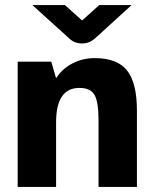

<svg xmlns="http://www.w3.org/2000/svg" viewBox="-20 -740 612 760"><path d="M305 -568Q275 -568 255 -587L108 -720H237L305 -659L373 -720H501L355 -587Q333 -568 305 -568ZM294 -392Q202 -392 202 -255V0H50V-496H183L202 -430Q225 -467 266 -488.5Q307 -510 355 -510Q444 -510 483 -461Q522 -412 522 -302V0H370V-264Q370 -337 354 -364.5Q338 -392 294 -392Z"/></svg>

Font: Atkinson Hyperlegible Pro
Style: Bold
Weight: 700
Designer: Elliott Scott, Megan Eiswerth, Linus Boman, Theodore Petrosky, Jacob Perez
Foundry: Braille Institute
Version: Version 1.5.1